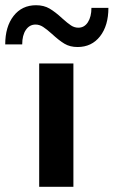

<svg xmlns="http://www.w3.org/2000/svg" viewBox="-91 -715 435 735"><path d="M190 -472V0H59V-472ZM206 -535Q177 -535 156 -547.5Q135 -560 108 -585Q88 -603 74 -612Q60 -621 45 -621Q22 -621 8 -600.5Q-6 -580 -6 -545H-71Q-71 -613 -39 -654Q-7 -695 47 -695Q77 -695 99 -682Q121 -669 148 -644Q168 -626 181 -617.5Q194 -609 209 -609Q232 -609 245.5 -630Q259 -651 259 -685H324Q324 -617 292 -576Q260 -535 206 -535Z"/></svg>

Font: Madhuban SemiBold
Style: Regular
Weight: 600
Designer: jaikishan Patel
Foundry: MagicType
Version: Version 1.000